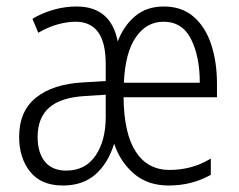

<svg xmlns="http://www.w3.org/2000/svg" viewBox="-20 -562 737 592"><path d="M485 -542Q541 -542 577.5 -510Q614 -478 631.5 -424Q649 -370 649 -304V-262H361Q362 -151 398.5 -94.5Q435 -38 503 -38Q535 -38 566.5 -46Q598 -54 630 -73V-23Q572 10 500 10Q436 10 393.5 -26Q351 -62 332 -119Q313 -58 274 -24Q235 10 174 10Q107 10 73 -32.5Q39 -75 39 -140Q39 -219 91 -261Q143 -303 237 -308L306 -312V-364Q306 -431 282.5 -463Q259 -495 213 -495Q188 -495 158.5 -487Q129 -479 98 -461L80 -504Q108 -521 143.5 -531.5Q179 -542 216 -542Q322 -542 343 -434Q361 -482 396.5 -512Q432 -542 485 -542ZM484 -495Q432 -495 399 -447.5Q366 -400 362 -307H596Q596 -388 569 -441.5Q542 -495 484 -495ZM244 -266Q168 -262 132 -230.5Q96 -199 96 -140Q96 -91 118.5 -63.5Q141 -36 184 -36Q243 -36 274.5 -82Q306 -128 306 -202V-270Z"/></svg>

Font: Noto Sans Telugu Condensed Light
Style: Regular
Weight: 300
Width: 3
Designer: Jelle Bosma - Monotype Design Team
Foundry: Monotype Imaging Inc.
Version: Version 2.005; ttfautohint (v1.8.4.7-5d5b)